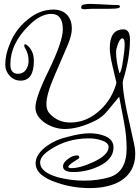

<svg xmlns="http://www.w3.org/2000/svg" viewBox="-20 -614 717 981"><path d="M438 347Q397 347 355.5 340.5Q314 334 273 320Q162 284 162 220Q162 173 222 130Q267 98 327 85Q393 67 437 67Q482 67 516 81Q560 99 560 139Q560 200 484 236Q421 265 355 265Q302 265 302 236Q302 216 329 197Q352 180 374 180Q385 180 385 192Q385 196 357 212Q329 231 329 238Q329 245 346 245Q390 245 459 213Q535 177 535 137Q535 114 495 102Q467 93 434 93Q324 93 239 149Q185 183 185 216Q185 266 277 292Q308 300 341 304.5Q374 309 410 309Q446 309 478 304.5Q510 300 538 292Q627 265 627 145Q627 116 624 82.5Q621 49 614 12Q610 -10 603.5 -43Q597 -76 589 -120L532 -51Q515 -30 498 -17Q481 -4 466 3Q381 45 311 45Q260 45 213 16Q161 -18 161 -65Q161 -117 231 -258Q301 -403 301 -464Q301 -543 242 -543Q187 -543 128 -484Q33 -391 33 -286V-284Q33 -237 72 -237Q98 -237 112 -257Q126 -277 126 -303Q126 -336 111 -363Q104 -373 104 -381Q104 -388 108 -388Q112 -388 116 -385Q153 -357 153 -303Q153 -202 85 -202Q53 -202 30 -226Q7 -251 7 -282V-286Q7 -337 32 -394Q60 -464 119 -512Q181 -565 253 -565Q297 -565 322 -539Q347 -513 347 -467Q347 -434 326 -384Q315 -359 299 -321Q283 -283 261 -233Q239 -183 228 -145.5Q217 -108 217 -82Q217 -50 235 -32Q277 12 339 12Q422 12 490 -50Q553 -108 575 -191L554 -280Q548 -306 544.5 -328.5Q541 -351 541 -369Q541 -464 611 -464Q644 -464 644 -411Q644 -320 610 -208L607 -194Q607 -172 612 -135.5Q617 -99 628 -46Q633 -23 642.5 19Q652 61 665 121Q671 146 671 172Q671 263 597 310Q536 347 438 347ZM590 -240Q600 -244 609 -308Q613 -334 615 -353.5Q617 -373 617 -387Q617 -418 605 -418Q593 -418 582 -388Q578 -376 575.5 -366Q573 -356 573 -348Q573 -302 590 -240ZM409 -567Q395 -567 395 -575Q395 -586 402 -589Q409 -592 423 -593Q426 -594 431.5 -594Q437 -594 444 -594Q458 -594 486 -592.5Q514 -591 542.5 -589.5Q571 -588 584 -588Q593 -588 593 -579Q593 -573 569 -570Q556 -569 531.5 -569Q507 -569 493 -569Q464 -569 449 -569Q434 -569 428 -568Q422 -567 417.5 -567Q413 -567 409 -567Z"/></svg>

Font: Ole
Style: Regular
Weight: 400
Designer: Robert E. Leuschke
Foundry: Robert E. Leuschke
Version: Version 1.010; ttfautohint (v1.8.3)